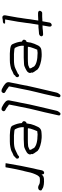

<svg xmlns="http://www.w3.org/2000/svg" viewBox="832 -1591 813 2517"><g transform="rotate(90 1238.5 -332.5)"><path d="M121 -448C122 -433 134 -425 152 -425H186C207 -425 227 -428 249 -428L248 -419C246 -410 244 -395 242 -379C236 -344 229 -299 226 -267C224 -253 221 -240 220 -227L216 -203L215 -195C213 -182 211 -170 210 -158L181 4C177 24 187 43 206 43C217 43 228 41 239 38C259 36 283 39 289 20C290 12 289 7 283 7H235L265 -162C266 -173 268 -185 270 -198C270 -206 272 -216 274 -227C275 -241 278 -254 280 -268C281 -280 283 -298 286 -318C289 -334 291 -351 294 -367C297 -388 300 -408 302 -419L304 -429C309 -429 314 -429 320 -430H338C365 -434 387 -434 414 -437H420C435 -439 453 -449 456 -466C457 -481 444 -494 426 -491C420 -491 414 -491 409 -490C391 -490 374 -487 355 -485C353 -485 349 -484 345 -484H329L313 -483L328 -568C331 -587 326 -604 308 -604C295 -604 278 -591 276 -577L259 -482C237 -482 219 -479 199 -479H148C134 -477 124 -463 121 -448Z M501 -246C497 -226 513 -220 525 -213C528 -166 541 -130 557 -95C566 -67 602 -61 638 -58C666 -56 696 -53 727 -55H766C794 -55 815 -57 840 -62C869 -67 888 -72 912 -87C927 -94 943 -100 957 -107C962 -113 967 -119 971 -124C979 -127 989 -136 991 -146C994 -162 988 -169 979 -173C967 -183 954 -170 947 -161C925 -151 903 -139 880 -129C848 -113 809 -109 766 -109H727C699 -107 676 -110 652 -112C636 -113 618 -114 608 -121C603 -129 598 -139 595 -148C591 -160 587 -167 584 -181C582 -196 577 -212 580 -231V-239C583 -238 587 -238 590 -238C595 -237 599 -237 602 -237H736C764 -238 791 -239 818 -241C843 -241 861 -252 881 -261C899 -272 919 -278 930 -298C942 -317 935 -330 930 -342C932 -345 932 -348 933 -352C931 -359 929 -363 926 -364C923 -373 918 -380 911 -388C908 -394 904 -400 899 -406C897 -410 893 -415 890 -419C881 -425 872 -432 862 -438C813 -461 741 -478 663 -471C645 -470 627 -469 611 -461C595 -453 580 -436 573 -418C558 -391 549 -363 539 -330L535 -304C533 -297 531 -290 531 -283C530 -280 531 -278 530 -275L514 -269C508 -264 503 -255 501 -246ZM593 -292C594 -305 597 -318 600 -330C609 -356 617 -383 629 -408C629 -410 630 -412 631 -414C644 -416 658 -417 673 -419C689 -419 703 -418 721 -416H729C765 -413 801 -405 825 -392C836 -385 852 -377 856 -365V-364C858 -357 860 -353 863 -351L869 -342C871 -333 878 -328 876 -314C866 -310 857 -305 846 -301C841 -299 833 -295 827 -295C800 -292 772 -291 745 -291H606C605 -291 602 -291 599 -292Z M1058 -48C1051 -7 1085 10 1107 27C1120 35 1131 41 1145 48C1153 52 1162 54 1171 54C1182 55 1191 48 1196 39C1209 16 1187 3 1172 -3L1161 -9C1149 -17 1138 -26 1127 -34C1125 -36 1112 -41 1113 -47C1113 -52 1115 -58 1116 -64L1122 -95C1123 -101 1123 -105 1125 -110L1129 -132C1131 -146 1135 -158 1138 -174C1140 -184 1141 -194 1144 -203C1169 -346 1209 -477 1237 -615C1243 -641 1249 -664 1254 -690L1255 -697C1258 -714 1238 -726 1222 -715C1211 -701 1197 -686 1193 -664C1158 -506 1116 -354 1087 -190C1084 -173 1080 -160 1077 -144C1075 -132 1072 -119 1070 -107L1064 -76C1062 -66 1060 -57 1058 -48Z M1296 -48C1289 -7 1323 10 1345 27C1358 35 1369 41 1383 48C1391 52 1400 54 1409 54C1420 55 1429 48 1434 39C1447 16 1425 3 1410 -3L1399 -9C1387 -17 1376 -26 1365 -34C1363 -36 1350 -41 1351 -47C1351 -52 1353 -58 1354 -64L1360 -95C1361 -101 1361 -105 1363 -110L1367 -132C1369 -146 1373 -158 1376 -174C1378 -184 1379 -194 1382 -203C1407 -346 1447 -477 1475 -615C1481 -641 1487 -664 1492 -690L1493 -697C1496 -714 1476 -726 1460 -715C1449 -701 1435 -686 1431 -664C1396 -506 1354 -354 1325 -190C1322 -173 1318 -160 1315 -144C1313 -132 1310 -119 1308 -107L1302 -76C1300 -66 1298 -57 1296 -48Z M1569 -246C1565 -226 1581 -220 1593 -213C1596 -166 1609 -130 1625 -95C1634 -67 1670 -61 1706 -58C1734 -56 1764 -53 1795 -55H1834C1862 -55 1883 -57 1908 -62C1937 -67 1956 -72 1980 -87C1995 -94 2011 -100 2025 -107C2030 -113 2035 -119 2039 -124C2047 -127 2057 -136 2059 -146C2062 -162 2056 -169 2047 -173C2035 -183 2022 -170 2015 -161C1993 -151 1971 -139 1948 -129C1916 -113 1877 -109 1834 -109H1795C1767 -107 1744 -110 1720 -112C1704 -113 1686 -114 1676 -121C1671 -129 1666 -139 1663 -148C1659 -160 1655 -167 1652 -181C1650 -196 1645 -212 1648 -231V-239C1651 -238 1655 -238 1658 -238C1663 -237 1667 -237 1670 -237H1804C1832 -238 1859 -239 1886 -241C1911 -241 1929 -252 1949 -261C1967 -272 1987 -278 1998 -298C2010 -317 2003 -330 1998 -342C2000 -345 2000 -348 2001 -352C1999 -359 1997 -363 1994 -364C1991 -373 1986 -380 1979 -388C1976 -394 1972 -400 1967 -406C1965 -410 1961 -415 1958 -419C1949 -425 1940 -432 1930 -438C1881 -461 1809 -478 1731 -471C1713 -470 1695 -469 1679 -461C1663 -453 1648 -436 1641 -418C1626 -391 1617 -363 1607 -330L1603 -304C1601 -297 1599 -290 1599 -283C1598 -280 1599 -278 1598 -275L1582 -269C1576 -264 1571 -255 1569 -246ZM1661 -292C1662 -305 1665 -318 1668 -330C1677 -356 1685 -383 1697 -408C1697 -410 1698 -412 1699 -414C1712 -416 1726 -417 1741 -419C1757 -419 1771 -418 1789 -416H1797C1833 -413 1869 -405 1893 -392C1904 -385 1920 -377 1924 -365V-364C1926 -357 1928 -353 1931 -351L1937 -342C1939 -333 1946 -328 1944 -314C1934 -310 1925 -305 1914 -301C1909 -299 1901 -295 1895 -295C1868 -292 1840 -291 1813 -291H1674C1673 -291 1670 -291 1667 -292Z M2119 0C2123 1 2132 2 2144 2H2150C2164 2 2173 2 2173 0L2187 -78C2194 -120 2204 -162 2213 -203C2217 -220 2220 -236 2225 -250C2227 -262 2231 -275 2234 -289C2238 -311 2245 -338 2252 -357C2259 -380 2269 -396 2278 -416C2285 -426 2297 -444 2310 -447C2314 -447 2318 -448 2322 -448C2326 -448 2331 -449 2336 -449H2350C2356 -448 2361 -448 2367 -448C2370 -448 2373 -447 2375 -447C2379 -446 2382 -446 2386 -445L2389 -443C2393 -442 2397 -440 2402 -438L2410 -433C2419 -429 2429 -426 2439 -426C2447 -426 2453 -427 2458 -431C2477 -435 2485 -467 2468 -474L2458 -479C2443 -491 2424 -497 2400 -500C2392 -501 2385 -501 2377 -502C2371 -502 2366 -502 2360 -503C2352 -503 2344 -503 2337 -502C2336 -502 2334 -503 2333 -503C2327 -502 2321 -502 2316 -501C2291 -498 2280 -486 2266 -470C2269 -488 2263 -505 2245 -505C2228 -505 2215 -488 2212 -471L2209 -456C2208 -449 2206 -441 2204 -433L2203 -426C2202 -420 2200 -414 2199 -408C2196 -395 2192 -382 2189 -368C2187 -359 2185 -349 2183 -339C2175 -294 2163 -245 2154 -198Z"/></g></svg>

Font: Scribbler
Style: Ita
Weight: 400
Designer: Mew Too
Foundry: Cannot Into Space Fonts
Version: Version 1.001